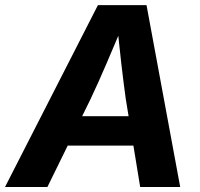

<svg xmlns="http://www.w3.org/2000/svg" viewBox="-47 -748 802 768"><path d="M-26.9 0 344.7 -727.5H539.1L673.8 0H513.7L456.1 -352.1Q446.8 -418.9 437.7 -498.3Q428.7 -577.6 419.4 -672.9H455.1Q415.5 -579.1 381.6 -499.8Q347.7 -420.4 315.4 -352.1L142.6 0ZM158.2 -165.5 177.7 -283.2H563L543.5 -165.5Z"/></svg>

Font: Inter 20pt
Style: Bold Italic
Weight: 700
Italic angle: -9.3988°
Version: Version 4.001;git-66647c0bb